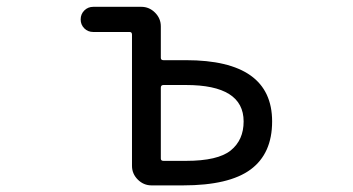

<svg xmlns="http://www.w3.org/2000/svg" viewBox="-20 -567 1040 566"><path d="M461.9 -316.4Q454.1 -316.4 454.1 -308.6V-99.6Q454.1 -92.8 461.9 -92.8H528.3Q622.1 -92.8 660.2 -123.5Q698.2 -154.3 698.2 -209Q698.2 -316.4 528.3 -316.4ZM369.1 -464.8Q369.1 -472.7 362.3 -472.7H254.9Q239.3 -472.7 228.5 -483.4Q217.8 -494.1 217.8 -509.8Q217.8 -525.4 228.5 -536.1Q239.3 -546.9 254.9 -546.9H396.5Q419.9 -546.9 437 -529.8Q454.1 -512.7 454.1 -489.3V-396.5Q454.1 -389.6 461.9 -389.6H528.3Q782.2 -389.6 782.2 -209Q782.2 -114.3 718.8 -67.4Q655.3 -20.5 519.5 -20.5H426.8Q403.3 -20.5 386.2 -37.6Q369.1 -54.7 369.1 -78.1Z"/></svg>

Font: Rounded Mgen+ 1mn regular
Style: Regular
Weight: 400
Designer: [Source Han Sans]
Ryoko NISHIZUKA  (kana & ideographs); Paul D. Hunt (Latin, Greek & Cyrillic); Wenlong ZHANG  (bopomofo
Version: Version 1.059.20150602